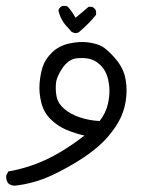

<svg xmlns="http://www.w3.org/2000/svg" viewBox="-34 -291 554 632"><path d="M13.7 320.3Q1 319.3 -6.8 312.5Q-14.6 302.7 -13.7 287.1L-6.8 273.4Q55.7 262.7 114.7 235.8Q173.8 209 244.1 155.3Q213.9 148.4 185.5 136.7Q157.2 125 133.8 102.5Q110.4 80.1 102.1 47.4Q93.8 14.6 96.2 -15.6Q98.6 -45.9 106.4 -70.8Q114.3 -95.7 137.2 -118.2Q160.2 -140.6 194.3 -147.9Q228.5 -155.3 256.8 -151.4Q285.2 -147.5 301.8 -138.2Q318.4 -128.9 343.3 -101.1Q368.2 -73.2 376.5 -42.5Q384.8 -11.7 381.8 24.9Q378.9 61.5 364.7 93.3Q350.6 125 320.8 159.7Q291 194.3 241.2 227.5Q191.4 260.7 134.3 287.1Q77.1 313.5 13.7 320.3ZM293.9 107.4Q314.5 81.1 321.3 50.8Q328.1 20.5 325.7 -5.4Q323.2 -31.2 315.9 -48.3Q308.6 -65.4 294.4 -78.6Q280.3 -91.8 262.7 -96.7Q245.1 -101.6 218.8 -99.1Q192.4 -96.7 171.9 -67.4Q151.4 -38.1 149.9 -13.2Q148.4 11.7 153.3 31.2Q158.2 50.8 178.2 67.9Q198.2 85 228.5 95.2Q258.8 105.5 293.9 107.4ZM200.2 -187.5 191.4 -198.2Q165 -223.6 158.2 -257.8Q162.1 -267.6 171.9 -271.5H184.6Q194.3 -267.6 214.8 -232.4L257.8 -268.6H268.6Q278.3 -264.6 282.2 -254.9V-242.2Q270.5 -227.5 255.4 -212.4Q240.2 -197.3 228 -187Q215.8 -176.8 200.2 -187.5Z"/></svg>

Font: JasonHandwriting4
Style: Regular
Weight: 400
Version: Version 1.01.21